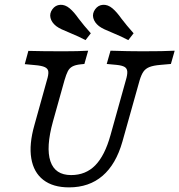

<svg xmlns="http://www.w3.org/2000/svg" viewBox="-20 -787 764 818"><path d="M126.6 -254 179.8 -445.2Q187.1 -468.5 185.9 -481.5Q184.7 -494.4 171.4 -500.8Q158.1 -507.3 128.2 -509.7L85.5 -513.7L100.8 -570.2Q162.1 -568.5 248.4 -568.5H252.4H251.6Q313.7 -568.5 355.6 -571L339.5 -514.5L323.4 -512.9Q300.8 -510.5 288.3 -503.6Q275.8 -496.8 269 -483.5Q262.1 -470.2 254.8 -445.2L205.6 -269.4Q175 -158.9 194.8 -100Q214.5 -41.1 283.1 -41.1Q345.2 -41.1 385.9 -82.7Q426.6 -124.2 450.8 -211.3L516.1 -445.2Q523.4 -469.4 522.2 -482.7Q521 -496 510.5 -502Q500 -508.1 477.4 -510.5L434.7 -514.5L450.8 -571Q528.2 -568.5 587.1 -568.5Q678.2 -568.5 724.2 -571L708.1 -514.5L662.9 -510.5Q633.9 -508.1 617.3 -501.6Q600.8 -495.2 591.5 -482.3Q582.3 -469.4 575 -445.2L501.6 -183.9Q474.2 -87.1 416.9 -37.9Q359.7 11.3 274.2 11.3Q205.6 11.3 164.5 -20.6Q123.4 -52.4 113.3 -112.1Q103.2 -171.8 126.6 -254ZM272.6 -649.2Q256.5 -655.6 242.7 -662.1Q229 -668.5 219.4 -675.8Q200 -691.1 195.2 -710.5Q190.3 -729.8 203.2 -747.6Q216.1 -765.3 236.7 -766.5Q257.3 -767.7 276.6 -751.6Q286.3 -743.5 296 -732.3Q305.6 -721 315.3 -707.3Q325.8 -693.5 339.1 -677.4Q352.4 -661.3 366.9 -645.2L344.4 -616.1Q319.4 -629.8 272.6 -649.2ZM454.8 -649.2Q438.7 -655.6 425 -662.1Q411.3 -668.5 401.6 -675.8Q382.3 -691.1 377.4 -710.5Q372.6 -729.8 385.5 -747.6Q398.4 -765.3 419 -766.5Q439.5 -767.7 458.9 -751.6Q468.5 -743.5 478.2 -732.3Q487.9 -721 497.6 -707.3Q508.1 -693.5 521.4 -677.4Q534.7 -661.3 549.2 -645.2L526.6 -616.1Q501.6 -629.8 454.8 -649.2Z"/></svg>

Font: Playfair Micro SmCond SmLight
Style: Italic
Weight: 360
Width: 4
Italic angle: -15.6°
Designer: Claus Eggers Sørensen
Foundry: Claus Eggers Sørensen
Version: Version 2.203;Glyphs 3.3 (3326)